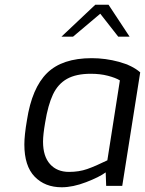

<svg xmlns="http://www.w3.org/2000/svg" viewBox="-20 -786 613 812"><path d="M83 -175Q83 -214 94 -278Q115 -414 179 -477Q243 -540 368 -540Q426 -540 483 -524.5Q540 -509 573 -480L497 0H429L427 -57Q400 -37 344 -15.5Q288 6 241 6Q170 6 126.5 -39Q83 -84 83 -175ZM434 -108 487 -446Q469 -457 436.5 -465.5Q404 -474 364 -474Q302 -474 263.5 -452.5Q225 -431 204 -386.5Q183 -342 171 -268Q162 -216 162 -187Q162 -125 191.5 -92Q221 -59 272 -59Q314 -59 348.5 -71Q383 -83 434 -108ZM383 -766H439L528 -631H480L404 -728L289 -631H240Z"/></svg>

Font: Exo
Style: Italic
Weight: 400
Italic angle: -9°
Designer: Natanael Gama
Foundry: Natanael Gama
Version: Version 1.500; ttfautohint (v1.6)